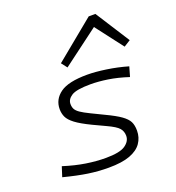

<svg xmlns="http://www.w3.org/2000/svg" viewBox="-135 -849 885 966"><g transform="rotate(-20 307.0 -366.0)"><path d="M480 -118Q480 -81 460 -52Q440 -23 397 -7Q354 9 283 9Q228 9 174 1Q120 -7 46 -26L63 -79Q126 -59 181 -50.5Q236 -42 286 -42Q361 -42 390.5 -62.5Q420 -83 420 -112Q420 -136 405.5 -153Q391 -170 343 -192L277 -223Q223 -249 196 -269.5Q169 -290 160 -309.5Q151 -329 151 -352Q151 -404 195 -436Q239 -468 340 -468Q383 -468 441 -459.5Q499 -451 554 -435L539 -383Q481 -402 431 -409.5Q381 -417 340 -417Q264 -417 237.5 -400Q211 -383 211 -358Q211 -342 217 -330.5Q223 -319 239.5 -307.5Q256 -296 289 -280L355 -248Q408 -223 434.5 -204Q461 -185 470.5 -166Q480 -147 480 -118ZM236 -567 448 -741H475L471 -694L260 -536ZM601 -558 566 -536 445 -694 457 -741H484Z"/></g></svg>

Font: Intel One Mono Light
Style: Italic
Weight: 300
Italic angle: -16°
Monospace: yes
Designer: Fred Shallcrass
Foundry: Frere-Jones Type LLC
Version: Version 1.004